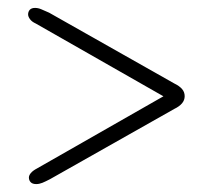

<svg xmlns="http://www.w3.org/2000/svg" viewBox="-20 -585 537 485"><path d="M398.5 -338.5V-345L73.5 -159.5Q63 -154 58 -148Q53 -142 53 -136.5Q53 -129.5 57.5 -124.8Q62 -120 71.5 -120Q79 -120 87 -123.2Q95 -126.5 106.5 -132.5L420.5 -310Q433 -316 439.8 -324Q446.5 -332 446.5 -342Q446.5 -352.5 439.8 -360.2Q433 -368 420.5 -374L104 -553Q92.5 -558 84.5 -561.5Q76.5 -565 68.5 -565Q59.5 -565 55.2 -560.2Q51 -555.5 51 -548.5Q51 -543 55.8 -536.5Q60.5 -530 70.5 -525.5Z"/></svg>

Font: Fraunces 48pt
Style: Regular
Weight: 400
Version: Version 1.000;[b76b70a41]